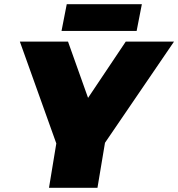

<svg xmlns="http://www.w3.org/2000/svg" viewBox="-20 -899 853 919"><path d="M634 -751H274.5L299.5 -879H659ZM446.5 0H214.5L249.5 -212.5L75 -700H305.5L401.5 -430.5L582 -700H813L482.5 -215.5Z"/></svg>

Font: Argentum Sans Black
Style: Italic
Weight: 900
Italic angle: -11°
Designer: Julieta Ulanovsky (font), Cristiano Sobral (main changes and remaster)
Foundry: Julieta Ulanovsky (font), Cristiano Sobral (main changes and remaster)
Version: Version 2.007;June 15, 2022;FontCreator 14.0.0.2814 64-bit; 